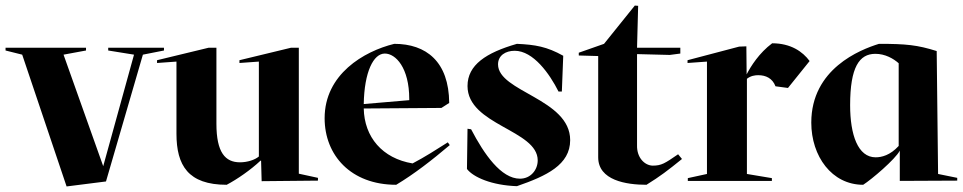

<svg xmlns="http://www.w3.org/2000/svg" viewBox="-20 -652 3471 692"><path d="M362 2 495 -455 571 -470V-480H370V-470L463 -455L352 -53L209 -455L290 -470V-480H0V-470L60 -455L220 20Z M923 1 1126 -1V-11L1057 -26V-480H1029L843 -435V-425L913 -430V-88C899 -76 872 -67 845 -67C792 -67 760 -102 760 -206V-480H732L546 -435V-425L616 -430V-170C616 -56 658 14 797 14C835 -6 884 -40 919 -73H921Z M1150 -226C1150 -93 1244 14 1408 14C1473 -25 1536 -74 1601 -129L1594 -139C1553 -113 1511 -86 1467 -63C1358 -81 1293 -158 1291 -261L1571 -263L1599 -281C1598 -430 1516 -494 1401 -494C1291 -467 1150 -384 1150 -226ZM1291 -277C1293 -393 1326 -459 1367 -459C1406 -459 1455 -408 1455 -295V-291Z M1663 -43C1686 -13 1753 16 1843 19C1950 -18 2035 -58 2035 -147C2035 -296 1775 -321 1775 -420C1775 -452 1802 -469 1835 -469C1902 -469 1961 -386 1993 -322H2005L2010 -451C1951 -484 1909 -491 1843 -494C1732 -462 1665 -418 1665 -342C1665 -201 1918 -184 1918 -74C1918 -40 1893 -8 1854 -8C1786 -8 1725 -96 1678 -186L1665 -188Z M2066 -452 2136 -450V-85C2136 -2 2237 14 2310 14C2360 -17 2386 -37 2438 -79L2424 -96C2376 -63 2364 -55 2332 -55C2303 -56 2275 -84 2276 -128V-457L2394 -454L2432 -459V-480H2276L2280 -631L2268 -632L2157 -494L2066 -462Z M2713 -381C2740 -381 2764 -370 2775 -341L2820 -335L2898 -432C2873 -466 2830 -496 2763 -496C2716 -461 2686 -413 2671 -384L2670 -485L2644 -484L2458 -435V-425L2528 -430V-25L2459 -10V0H2762V-10L2672 -25V-368C2686 -379 2701 -381 2713 -381Z M2904 -210C2904 -89 2978 14 3091 14C3121 -5 3207 -78 3223 -109V0L3430 -1V-11L3361 -25L3356 -468C3286 -490 3246 -494 3148 -494C3080 -473 2904 -404 2904 -210ZM3044 -273C3044 -410 3077 -458 3135 -458C3170 -458 3200 -441 3219 -424V-126C3188 -92 3157 -85 3136 -85C3072 -85 3044 -166 3044 -273Z"/></svg>

Font: Mazius Display
Style: Bold
Weight: 700
Designer: Alberto Casagrande & Collletttivo
Foundry: Collletttivo
Version: Version 2.000;Glyphs 3.2 (3221)